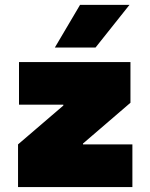

<svg xmlns="http://www.w3.org/2000/svg" viewBox="-20 -754 606 774"><path d="M52.7 -171.9 235.4 -328.6V-332H56.6V-503.9H505.9V-339.8L314.5 -175.3V-171.9H513.7V0H52.7ZM201.2 -562.5 302.7 -734.4H502L365.2 -562.5Z"/></svg>

Font: Wanted Sans ExtraBlack
Style: Regular
Weight: 900
Designer: Original Design by Kil Hyung-jin and Kang Hanbin, Wanted Lab, Inc; Hangeul from Source Han Sans by Jang Soo-young and Ka
Foundry: Wanted Lab, Inc.
Version: Version 1.001